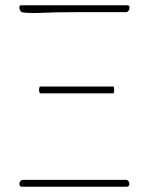

<svg xmlns="http://www.w3.org/2000/svg" viewBox="-20 -708 563 728"><path d="M61 -662Q59 -664 56.5 -668.5Q54 -673 53.5 -677.5Q53 -682 54.5 -685Q56 -688 61 -688H463Q468 -688 470 -684.5Q472 -681 471 -676Q470 -671 467 -667Q464 -663 460 -662Q414 -662 368.5 -662Q323 -662 277 -662Q200 -662 141.5 -659.5Q83 -657 61 -662ZM64 0Q58 0 55.5 -3.5Q53 -7 53.5 -12Q54 -17 57 -21Q60 -25 64 -26Q113 -26 161.5 -26Q210 -26 259 -26Q303 -26 344 -26Q385 -26 416 -26Q447 -26 460 -26Q464 -25 467 -21Q470 -17 470.5 -12Q471 -7 468.5 -3.5Q466 0 460 0ZM131 -354Q125 -367 131 -380H411Q413 -373 413 -367Q413 -361 411 -354Z"/></svg>

Font: Arima Thin Thin
Style: Regular
Weight: 250
Version: Version 1.100